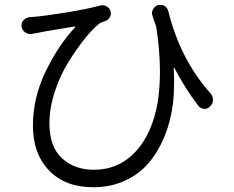

<svg xmlns="http://www.w3.org/2000/svg" viewBox="-20 -743 982 806"><path d="M863.3 -351.6Q874 -339.8 874 -323.7Q874 -307.6 862.3 -296.9Q852.5 -285.2 837.4 -286.1Q822.3 -287.1 812.5 -298.8Q754.9 -375 711.9 -458Q710.9 -459 710 -458.5Q709 -458 709 -457Q710.9 -425.8 710.9 -396.5Q710.9 -351.6 706.1 -308.6Q697.3 -236.3 671.4 -172.4Q645.5 -108.4 605.5 -60.5Q565.4 -12.7 505.4 15.1Q445.3 43 371.1 43Q253.9 43 186 -27.3Q118.2 -97.7 118.2 -215.8Q118.2 -332 171.4 -442.4Q224.6 -552.7 294.9 -627.9Q295.9 -628.9 295.4 -630.4Q294.9 -631.8 293 -631.8Q276.4 -628.9 239.7 -623Q203.1 -617.2 175.3 -612.3Q147.5 -607.4 129.9 -603.5Q127 -603.5 121.6 -602.5Q116.2 -601.6 114.3 -600.6Q98.6 -597.7 85.9 -606.9Q73.2 -616.2 70.3 -630.9Q70.3 -633.8 70.3 -636.7Q70.3 -648.4 78.1 -657.2Q87.9 -668.9 103.5 -670.9Q111.3 -670.9 118.2 -671.9Q173.8 -676.8 260.3 -690.9Q346.7 -705.1 400.4 -719.7Q414.1 -723.6 426.8 -716.8Q439.5 -710 443.8 -696.8Q448.2 -683.6 441.4 -671.4Q434.6 -659.2 420.9 -654.3Q413.1 -652.3 407.2 -649.4Q401.4 -647.5 396.5 -643.6Q369.1 -622.1 335.9 -580.6Q302.7 -539.1 268.1 -483.9Q233.4 -428.7 210.4 -359.4Q187.5 -290 187.5 -225.6Q187.5 -127 240.2 -78.6Q293 -30.3 374 -30.3Q477.5 -30.3 547.9 -105Q618.2 -179.7 641.6 -311.5Q651.4 -372.1 651.4 -442.4Q651.4 -526.4 636.7 -626Q635.7 -632.8 632.8 -639.6Q626 -657.2 620.1 -676.8Q615.2 -690.4 622.1 -703.6Q628.9 -716.8 643.6 -721.7Q648.4 -722.7 653.3 -722.7Q662.1 -722.7 669.9 -718.8Q682.6 -710.9 686.5 -696.3Q736.3 -494.1 863.3 -351.6Z"/></svg>

Font: Gen Jyuu Gothic P Normal
Style: Regular
Weight: 300
Designer: [Source Han Sans]
Ryoko NISHIZUKA  (kana & ideographs); Paul D. Hunt (Latin, Greek & Cyrillic); Wenlong ZHANG  (bopomofo
Version: Version 1.002.20150607